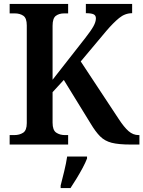

<svg xmlns="http://www.w3.org/2000/svg" viewBox="-20 -734 728 975"><path d="M29 0V-48H52Q79 -48 97.5 -60Q116 -72 116 -109V-605Q116 -642 98.5 -654Q81 -666 55 -666H29V-714H326V-666H306Q280 -666 263.5 -653.5Q247 -641 247 -603V-329L413 -541Q442 -578 454.5 -600.5Q467 -623 467 -641Q467 -656 455 -661.5Q443 -667 416 -667V-714H651V-667Q615 -667 585 -642.5Q555 -618 520 -577L390 -422L582 -131Q610 -88 633 -68Q656 -48 684 -48H688V0H644Q582 0 547 -9Q512 -18 488.5 -41.5Q465 -65 440 -107L304 -328L247 -266V-111Q247 -73 265.5 -60.5Q284 -48 310 -48H326V0ZM288 208Q296 177 306 136Q316 95 321 61H422V71Q414 92 399.5 119Q385 146 368.5 173Q352 200 338 221H288Z"/></svg>

Font: Noto Serif Sinhala SemiCondensed SemiBold
Style: Regular
Weight: 600
Width: 4
Designer: Jelle Bosma - Monotype Design Team
Foundry: Monotype Imaging Inc.
Version: Version 2.007; ttfautohint (v1.8.4.7-5d5b)